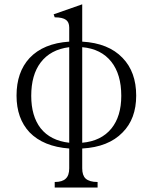

<svg xmlns="http://www.w3.org/2000/svg" viewBox="-20 -717 701 879"><path d="M230.5 141.6H426.8V116.2Q389.6 116.2 372.1 100.6Q356.4 85.9 356.4 53.7V-37.1Q476.6 -43.9 541 -110.4Q603.5 -172.9 603.5 -279.3Q603.5 -387.7 541 -452.1Q476.6 -519.5 356.4 -526.4V-697.3L225.6 -651.4L230.5 -637.7Q266.6 -637.7 282.2 -626Q296.9 -615.2 296.9 -590.8V-526.4Q178.7 -518.6 115.2 -451.2Q55.7 -386.7 55.7 -279.3Q55.7 -174.8 115.2 -111.3Q178.7 -45.9 296.9 -37.1V53.7Q296.9 85.9 281.2 100.6Q265.6 116.2 230.5 116.2ZM356.4 -63.5V-501Q443.4 -493.2 490.2 -433.6Q535.2 -376 535.2 -278.3Q535.2 -184.6 490.2 -128.9Q443.4 -71.3 356.4 -63.5ZM296.9 -501V-63.5Q210.9 -73.2 166 -129.9Q123 -185.5 123 -278.3Q123 -374 166 -430.7Q210.9 -490.2 296.9 -501Z"/></svg>

Font: Batang
Style: Regular
Weight: 400
Version: Version 2.21